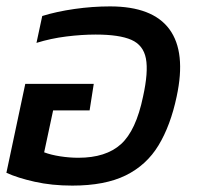

<svg xmlns="http://www.w3.org/2000/svg" viewBox="-24 -570 619 600"><path d="M202 10Q138 10 84.5 -2Q31 -14 -4 -30L55 -308H269L256 -225H142L114 -94Q135 -86 164 -81.5Q193 -77 221 -77Q307 -77 354 -119.5Q401 -162 423 -268Q440 -345 432 -387Q424 -429 386.5 -445.5Q349 -462 275 -462Q232 -462 183.5 -456Q135 -450 90 -436L108 -520Q153 -534 209 -542Q265 -550 320 -550Q453 -550 505.5 -478.5Q558 -407 528 -268Q509 -178 471.5 -116Q434 -54 369 -22Q304 10 202 10Z"/></svg>

Font: Kanit
Style: Italic
Weight: 400
Italic angle: -12°
Designer: Katatrad Team
Foundry: CadsonDemak
Version: Version 2.000; ttfautohint (v1.8.3)